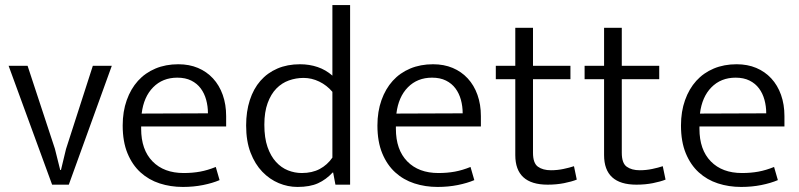

<svg xmlns="http://www.w3.org/2000/svg" viewBox="-20 -730 3160 759"><path d="M347 -470H422L252 0H186L14 -470H89L197 -142L218 -58H221L241 -141Z M874 -230H538V-221Q538 -138 583 -92Q628 -46 706 -46Q741 -46 771 -51.5Q801 -57 833 -70L848 -18Q820 -6 782.5 1.5Q745 9 703 9Q654 9 611 -5Q568 -19 535.5 -48.5Q503 -78 484 -124Q465 -170 465 -234Q465 -289 481 -334Q497 -379 525.5 -410.5Q554 -442 594.5 -459Q635 -476 685 -476Q728 -476 762.5 -461.5Q797 -447 822 -420Q847 -393 860.5 -355Q874 -317 874 -271ZM802 -282Q802 -310 795 -335.5Q788 -361 773.5 -380.5Q759 -400 736 -411.5Q713 -423 681 -423Q623 -423 585.5 -385Q548 -347 540 -281Z M1294 -710H1364V0H1306L1297 -48H1295Q1269 -20 1237 -5.5Q1205 9 1156 9Q1118 9 1082 -6Q1046 -21 1017 -51Q988 -81 970.5 -126.5Q953 -172 953 -234Q953 -289 967.5 -334Q982 -379 1009.5 -410.5Q1037 -442 1076.5 -459Q1116 -476 1166 -476Q1203 -476 1235.5 -465Q1268 -454 1294 -431ZM1294 -367Q1272 -393 1242 -407.5Q1212 -422 1180 -422Q1150 -422 1122 -412Q1094 -402 1072.5 -380Q1051 -358 1038 -322.5Q1025 -287 1025 -237Q1025 -185 1037.5 -149Q1050 -113 1071 -90Q1092 -67 1118.5 -56.5Q1145 -46 1173 -46Q1214 -46 1244 -62Q1274 -78 1294 -107Z M1881 -230H1545V-221Q1545 -138 1590 -92Q1635 -46 1713 -46Q1748 -46 1778 -51.5Q1808 -57 1840 -70L1855 -18Q1827 -6 1789.5 1.5Q1752 9 1710 9Q1661 9 1618 -5Q1575 -19 1542.5 -48.5Q1510 -78 1491 -124Q1472 -170 1472 -234Q1472 -289 1488 -334Q1504 -379 1532.5 -410.5Q1561 -442 1601.5 -459Q1642 -476 1692 -476Q1735 -476 1769.5 -461.5Q1804 -447 1829 -420Q1854 -393 1867.5 -355Q1881 -317 1881 -271ZM1809 -282Q1809 -310 1802 -335.5Q1795 -361 1780.5 -380.5Q1766 -400 1743 -411.5Q1720 -423 1688 -423Q1630 -423 1592.5 -385Q1555 -347 1547 -281Z M2235 -417H2087V-126Q2087 -85 2106.5 -71Q2126 -57 2158 -57Q2183 -57 2207 -62Q2231 -67 2249 -73L2260 -20Q2240 -12 2210 -6Q2180 0 2145 0Q2017 0 2017 -117V-417H1940V-470H2017V-620H2087V-470H2235Z M2586 -417H2438V-126Q2438 -85 2457.5 -71Q2477 -57 2509 -57Q2534 -57 2558 -62Q2582 -67 2600 -73L2611 -20Q2591 -12 2561 -6Q2531 0 2496 0Q2368 0 2368 -117V-417H2291V-470H2368V-620H2438V-470H2586Z M3081 -230H2745V-221Q2745 -138 2790 -92Q2835 -46 2913 -46Q2948 -46 2978 -51.5Q3008 -57 3040 -70L3055 -18Q3027 -6 2989.5 1.5Q2952 9 2910 9Q2861 9 2818 -5Q2775 -19 2742.5 -48.5Q2710 -78 2691 -124Q2672 -170 2672 -234Q2672 -289 2688 -334Q2704 -379 2732.5 -410.5Q2761 -442 2801.5 -459Q2842 -476 2892 -476Q2935 -476 2969.5 -461.5Q3004 -447 3029 -420Q3054 -393 3067.5 -355Q3081 -317 3081 -271ZM3009 -282Q3009 -310 3002 -335.5Q2995 -361 2980.5 -380.5Q2966 -400 2943 -411.5Q2920 -423 2888 -423Q2830 -423 2792.5 -385Q2755 -347 2747 -281Z"/></svg>

Font: Mukta Light
Style: Regular
Weight: 300
Designer: Girish Dalvi and Yashodeep Gholap
Foundry: Ek Type
Version: Version 2.538;PS 1.002;hotconv 16.6.51;makeotf.lib2.5.65220;